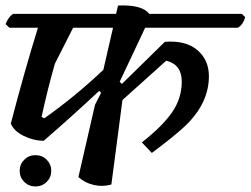

<svg xmlns="http://www.w3.org/2000/svg" viewBox="-20 -671 905 693"><path d="M734 -396Q734 -298 648 -216Q606 -177 528 -119L492 -157Q566 -215 601 -265.5Q636 -316 636 -377Q636 -438 580 -452Q567 -440 510 -389Q453 -338 422 -310L382 -5Q350 4 318 -3.5Q286 -11 263 -32L323 -293L345 -336L338 -343Q243 -254 138 -163Q101 -163 65.5 -180.5Q30 -198 19 -225Q68 -413 117 -571H14L0 -584Q10 -609 27 -621H399L406 -651Q492 -655 519 -621H853L865 -609Q858 -583 839 -571H504L412 -376L420 -368Q471 -418 575 -520Q650 -526 692 -490.5Q734 -455 734 -396ZM353 -419 388 -571H244L178 -441Q152 -350 130 -249L140 -244Q253 -324 353 -419ZM51 -54.5Q51 -78 67.5 -94.5Q84 -111 108 -111Q132 -111 148.5 -94.5Q165 -78 165 -54.5Q165 -31 148.5 -14.5Q132 2 108 2Q84 2 67.5 -14.5Q51 -31 51 -54.5Z"/></svg>

Font: Tillana Medium
Style: Regular
Weight: 500
Designer: Lipi Raval (Devanagari, Latin), Jonny Pinhorn (Latin)
Foundry: Indian Type Foundry
Version: Version 2.003;PS 1.0;hotconv 1.0.79;makeotf.lib2.5.61930; tt